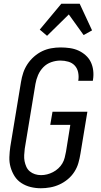

<svg xmlns="http://www.w3.org/2000/svg" viewBox="-20 -996 540 1024"><path d="M198 8Q170 8 143.5 1.5Q117 -5 94.5 -19.5Q72 -34 58 -56Q44 -78 36.5 -104Q29 -130 30 -158Q31 -186 35 -214L92 -559Q96 -584 104 -608Q112 -632 126.5 -654Q141 -676 161.5 -694Q182 -712 205 -723Q228 -734 253 -738.5Q278 -743 303 -743Q328 -743 352.5 -739.5Q377 -736 398 -726.5Q419 -717 436.5 -701.5Q454 -686 464 -665.5Q474 -645 477 -620.5Q480 -596 476 -571L475 -565H397L398 -569Q401 -590 396.5 -611Q392 -632 378.5 -646.5Q365 -661 344.5 -667Q324 -673 302 -673Q278 -673 253.5 -664.5Q229 -656 211 -637.5Q193 -619 183 -595.5Q173 -572 169 -548L112 -203Q110 -186 109 -169Q108 -152 111 -136.5Q114 -121 120.5 -106.5Q127 -92 139 -82Q151 -72 166.5 -67Q182 -62 199 -62Q215 -62 231 -66Q247 -70 262.5 -78Q278 -86 291 -98Q304 -110 312.5 -124.5Q321 -139 325 -155Q329 -171 332 -187L355 -330H248L260 -400H446L409 -176Q405 -151 398 -126.5Q391 -102 376.5 -79.5Q362 -57 341.5 -40Q321 -23 297 -12Q273 -1 247.5 3.5Q222 8 198 8ZM231 -805 192 -838 307 -976H405L471 -834L426 -809L347 -919Z"/></svg>

Font: Iosevka SS18
Style: Italic
Weight: 400
Italic angle: -9°
Monospace: yes
Designer: Belleve Invis
Foundry: Belleve Invis
Version: Version 25.1.1; ttfautohint (v1.8.4)